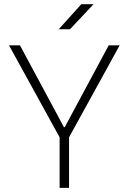

<svg xmlns="http://www.w3.org/2000/svg" viewBox="-20 -914 626 934"><path d="M270 0V-246.1L23.9 -693.4H77.1L291 -295.4H294.9L508.8 -693.4H562L315.9 -246.1V0ZM265.6 -771.5 375.5 -893.6H435.1L320.3 -771.5Z"/></svg>

Font: Cascadia Code ExtraLight
Style: Regular
Weight: 200
Monospace: yes
Designer: Aaron Bell
Foundry: Saja Typeworks
Version: Version 2407.024; ttfautohint (v1.8.4)